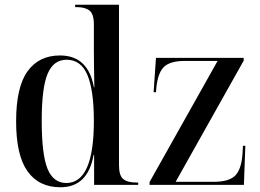

<svg xmlns="http://www.w3.org/2000/svg" viewBox="-20 -780 1098 810"><path d="M235 10Q144 10 96 -57.5Q48 -125 48 -268Q48 -412 96 -479Q144 -546 233 -546Q352 -546 376 -412H378Q377 -464 376.5 -506Q376 -548 376 -575V-677Q376 -721 357.5 -735.5Q339 -750 303 -750H297V-760H482V-83Q482 -40 499.5 -25Q517 -10 554 -10H563V0H377V-127H375Q351 10 235 10ZM260 -8Q376 -8 376 -270Q376 -398 349 -463Q322 -528 261 -528Q206 -528 181 -469Q156 -410 156 -271Q156 -128 180.5 -68Q205 -8 260 -8ZM611 0V-12L898 -523H761Q699 -523 673 -499Q647 -475 640 -414L638 -391H628L638 -536H1008V-524L721 -13H882Q945 -13 971.5 -38.5Q998 -64 1003 -130L1005 -165H1015L1009 0Z"/></svg>

Font: Noto Serif Display SemiCondensed Medium
Style: Regular
Weight: 500
Width: 4
Designer: Monotype Design Team
Foundry: Monotype Imaging Inc.
Version: Version 2.009